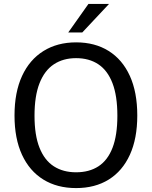

<svg xmlns="http://www.w3.org/2000/svg" viewBox="-20 -949 774 979"><path d="M368 10Q271.5 10 201 -33.5Q130.5 -77 92.2 -159.8Q54 -242.5 54 -360Q54 -478.5 92.5 -561.8Q131 -645 201.8 -689Q272.5 -733 368 -733Q464 -733 534 -689.2Q604 -645.5 642 -562.2Q680 -479 680 -360Q680 -242.5 642.2 -159.8Q604.5 -77 534.5 -33.5Q464.5 10 368 10ZM368 -70.5Q435 -70.5 482 -101Q529 -131.5 553.8 -195.5Q578.5 -259.5 578.5 -359Q578.5 -460 553.5 -525Q528.5 -590 481.5 -621.2Q434.5 -652.5 368 -652.5Q302 -652.5 254.5 -621Q207 -589.5 181.5 -524.5Q156 -459.5 156 -359Q156 -259.5 181.5 -195.5Q207 -131.5 254.5 -101Q302 -70.5 368 -70.5ZM328 -783.5 431 -929H536L399.5 -783.5Z"/></svg>

Font: Public Sans Thin
Style: Regular
Weight: 400
Version: Version 2.001